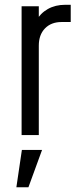

<svg xmlns="http://www.w3.org/2000/svg" viewBox="-20 -569 322 809"><path d="M71 0V-542.5H143.5V-464.5L131 -479.5Q149.8 -513.1 181.4 -530.9Q213.1 -548.8 254.5 -548.8H278V-476.2H239.2Q195.8 -476.2 169.6 -449.4Q143.5 -422.5 143.5 -376.8V0ZM49 220 72.2 62.8H157.2L99.8 220Z"/></svg>

Font: Mohave Light
Style: Regular
Weight: 300
Designer: Gumpita Rahayu
Foundry: Tokotype
Version: Version 2.003